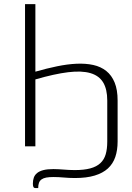

<svg xmlns="http://www.w3.org/2000/svg" viewBox="-20 -728 656 955"><path d="M156 -371.5Q211.5 -387.5 263.5 -398.2Q315.5 -409 361 -411Q406.5 -413 444 -404.8Q481.5 -396.5 508.5 -375Q535.5 -353.5 550.2 -317.5Q565 -281.5 565 -228V-24Q565 19 553.5 52.8Q542 86.5 516.8 109.8Q491.5 133 451 145.2Q410.5 157.5 353 157.5Q337.5 157.5 324 156.8Q310.5 156 297.8 155Q285 154 272.5 153.2Q260 152.5 246.5 152.5Q224.5 152.5 210 155.2Q195.5 158 186.5 164.5Q177.5 171 173.8 181.5Q170 192 170 207.5H157Q148.5 207.5 146 201.5Q143.5 195.5 143.5 185.5Q143.5 169 148.2 155.5Q153 142 164.8 132.5Q176.5 123 196.2 118Q216 113 246 113Q259.5 113 272 113.8Q284.5 114.5 297 115.5Q309.5 116.5 323 117.2Q336.5 118 351.5 118Q398 118 429.2 109.5Q460.5 101 479.2 83.5Q498 66 505.8 39.2Q513.5 12.5 513.5 -24V-228Q513.5 -284 493.2 -317.8Q473 -351.5 430 -364.2Q387 -377 319 -368.8Q251 -360.5 156 -333V0H104.5V-707.5H156Z"/></svg>

Font: Lato 2
Style: Regular
Weight: 300
Designer: Lukasz Dziedzic with Adam Twardoch and Botio Nikoltchev
Foundry: tyPoland Lukasz Dziedzic
Version: Version 2.015; 2015-08-06; http://www.latofonts.com/